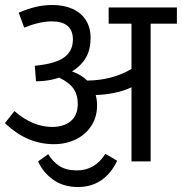

<svg xmlns="http://www.w3.org/2000/svg" viewBox="-24 -646 728 768"><path d="M683.6 -551.3H578.6V-0.5H502V-296.9Q470.2 -281.7 431.6 -274.2Q393.1 -266.6 358.9 -266.1Q364.3 -246.1 364.3 -224.6Q364.3 -177.7 341.1 -142.3Q317.9 -106.9 278.6 -88.1Q239.3 -69.3 191.4 -69.3Q138.7 -69.3 90.3 -89.6Q42 -109.9 -4.4 -153.3L33.7 -201.7Q106.9 -138.2 184.6 -138.2Q231.4 -138.2 259.3 -161.9Q287.1 -185.5 287.1 -230.5Q287.1 -267.1 269.5 -292Q252 -316.9 212.4 -335.4Q169.9 -320.8 120.1 -320.8L115.2 -382.8Q128.9 -383.8 154.3 -388.2Q213.4 -398.4 240.5 -422.9Q267.6 -447.3 267.6 -487.8Q267.6 -560.5 182.6 -560.5Q135.7 -560.5 72.8 -535.6L50.8 -595.2Q85.9 -610.4 118.4 -618.2Q150.9 -626 185.5 -626Q231.9 -626 266.4 -610.4Q300.8 -594.7 319.6 -565.2Q338.4 -535.6 338.4 -494.1Q338.4 -448.7 320.1 -416.3Q301.8 -383.8 264.2 -360.4Q301.8 -346.7 324.7 -323.7Q424.3 -324.7 502 -370.1V-551.3H410.6V-616.2H683.6ZM397.5 -30.8 444.8 -2.9Q420.4 48.3 380.9 75.2Q341.3 102.1 287.6 102.1Q229.5 102.1 188.7 72.8Q147.9 43.5 128.4 -0.5L168.9 -29.3Q187 1 214.1 18.3Q241.2 35.6 283.7 35.6Q356 35.6 397.5 -30.8Z"/></svg>

Font: Varta
Style: Regular
Weight: 400
Designer: Joana Correia, Viktoriya Grabowska, Eben Sorkin
Foundry: Sorkin Type
Version: Version 1.003; ttfautohint (v1.3) -l 8 -r 24 -G 200 -x 12 -H